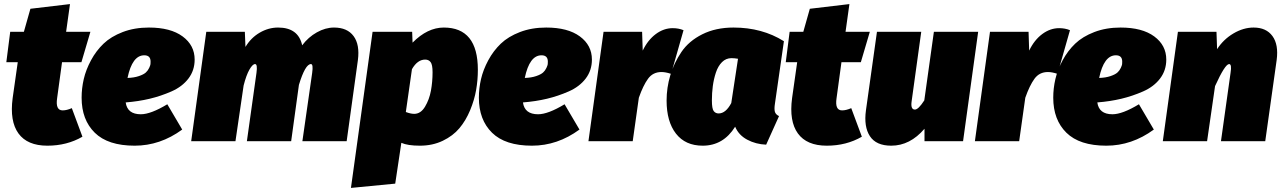

<svg xmlns="http://www.w3.org/2000/svg" viewBox="-20 -692 6283 941"><path d="M287 -151Q307 -151 332 -162L384 -22Q308 22 212 22Q114 22 70.5 -38Q27 -98 42 -211L67 -387H11L30 -536H97L129 -649L323 -672L304 -536H423L379 -387H284L260 -211Q251 -151 287 -151Z M934 -400Q934 -347 903.5 -307Q873 -267 820.5 -244Q768 -221 713.5 -208Q659 -195 596 -190Q604 -132 670 -132Q719 -132 800 -181L873 -57Q765 22 640 22Q509 22 444.5 -41.5Q380 -105 380 -213Q380 -259 390.5 -304.5Q401 -350 426 -396.5Q451 -443 487.5 -478Q524 -513 581.5 -535Q639 -557 710 -557Q816 -557 875 -513.5Q934 -470 934 -400ZM605 -310Q637 -311 660.5 -319Q684 -327 694.5 -336.5Q705 -346 711 -359Q717 -372 717.5 -377.5Q718 -383 718 -390Q718 -421 687 -421Q628 -421 605 -310Z M1617 -557Q1682 -557 1713 -515Q1744 -473 1734 -397L1679 0H1462L1510 -335Q1516 -378 1504 -378Q1476 -378 1445 -276L1407 0H1190L1237 -335Q1243 -378 1230 -378Q1218 -378 1202.5 -351Q1187 -324 1174 -273L1134 0H917L991 -536H1180L1183 -462Q1210 -507 1253 -532Q1296 -557 1343 -557Q1442 -557 1461 -470Q1491 -510 1533 -533.5Q1575 -557 1617 -557Z M1700 229 1806 -536H2000L2002 -483Q2075 -557 2155 -557Q2322 -557 2322 -350Q2322 -300 2313.5 -251Q2305 -202 2284 -151.5Q2263 -101 2231.5 -63.5Q2200 -26 2150 -2Q2100 22 2038 22Q1978 22 1947 8L1917 208ZM2010 -134Q2042 -134 2063 -169Q2084 -204 2092 -247.5Q2100 -291 2100 -338Q2100 -375 2090.5 -387.5Q2081 -400 2064 -400Q2026 -400 1999 -353L1969 -143Q1993 -134 2010 -134Z M2881 -400Q2881 -347 2850.5 -307Q2820 -267 2767.5 -244Q2715 -221 2660.5 -208Q2606 -195 2543 -190Q2551 -132 2617 -132Q2666 -132 2747 -181L2820 -57Q2712 22 2587 22Q2456 22 2391.5 -41.5Q2327 -105 2327 -213Q2327 -259 2337.5 -304.5Q2348 -350 2373 -396.5Q2398 -443 2434.5 -478Q2471 -513 2528.5 -535Q2586 -557 2657 -557Q2763 -557 2822 -513.5Q2881 -470 2881 -400ZM2552 -310Q2584 -311 2607.5 -319Q2631 -327 2641.5 -336.5Q2652 -346 2658 -359Q2664 -372 2664.5 -377.5Q2665 -383 2665 -390Q2665 -421 2634 -421Q2575 -421 2552 -310Z M3277 -554Q3306 -554 3330 -544L3269 -330Q3242 -339 3222 -339Q3180 -339 3156 -306Q3132 -273 3111 -213L3081 0H2864L2938 -536H3127L3130 -444Q3155 -496 3194 -525Q3233 -554 3277 -554Z M3575 -557Q3715 -557 3822 -490L3778 -184Q3774 -159 3777.5 -145Q3781 -131 3798 -123L3735 17Q3684 15 3642 -7.5Q3600 -30 3583 -71Q3525 22 3424 22Q3339 22 3293 -37Q3247 -96 3247 -199Q3247 -262 3265 -322.5Q3283 -383 3319.5 -437Q3356 -491 3422 -524Q3488 -557 3575 -557ZM3565 -407Q3538 -407 3518.5 -387.5Q3499 -368 3488.5 -336Q3478 -304 3473.5 -270Q3469 -236 3469 -200Q3469 -159 3478 -147.5Q3487 -136 3502 -136Q3537 -136 3564 -187L3597 -404Q3579 -407 3565 -407Z M4107 -151Q4127 -151 4152 -162L4204 -22Q4128 22 4032 22Q3934 22 3890.5 -38Q3847 -98 3862 -211L3887 -387H3831L3850 -536H3917L3949 -649L4143 -672L4124 -536H4243L4199 -387H4104L4080 -211Q4071 -151 4107 -151Z M4348 22Q4274 22 4243.5 -24.5Q4213 -71 4224 -151L4278 -536H4495L4448 -196Q4442 -155 4464 -155Q4481 -155 4510 -200L4557 -536H4774L4700 0H4511V-61Q4440 22 4348 22Z M5171 -554Q5200 -554 5224 -544L5163 -330Q5136 -339 5116 -339Q5074 -339 5050 -306Q5026 -273 5005 -213L4975 0H4758L4832 -536H5021L5024 -444Q5049 -496 5088 -525Q5127 -554 5171 -554Z M5696 -400Q5696 -347 5665.5 -307Q5635 -267 5582.5 -244Q5530 -221 5475.5 -208Q5421 -195 5358 -190Q5366 -132 5432 -132Q5481 -132 5562 -181L5635 -57Q5527 22 5402 22Q5271 22 5206.5 -41.5Q5142 -105 5142 -213Q5142 -259 5152.5 -304.5Q5163 -350 5188 -396.5Q5213 -443 5249.5 -478Q5286 -513 5343.5 -535Q5401 -557 5472 -557Q5578 -557 5637 -513.5Q5696 -470 5696 -400ZM5367 -310Q5399 -311 5422.5 -319Q5446 -327 5456.5 -336.5Q5467 -346 5473 -359Q5479 -372 5479.5 -377.5Q5480 -383 5480 -390Q5480 -421 5449 -421Q5390 -421 5367 -310Z M6124 -557Q6186 -557 6216.5 -515Q6247 -473 6237 -398L6181 0H5964L6011 -335Q6018 -378 6004 -378Q5984 -378 5935 -270L5896 0H5679L5753 -536H5942L5945 -451Q5976 -499 6025 -528Q6074 -557 6124 -557Z"/></svg>

Font: Fira Sans Ultra
Style: Italic
Weight: 950
Italic angle: -8°
Designer: Carrois Corporate & Edenspiekermann AG
Foundry: Carrois Corporate GbR & Edenspiekermann AG
Version: Version 4.203;PS 004.203;hotconv 1.0.88;makeotf.lib2.5.64775